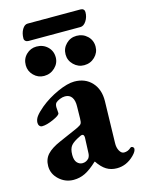

<svg xmlns="http://www.w3.org/2000/svg" viewBox="-116 -821 674 903"><g transform="rotate(-15 221.0 -369.0)"><path d="M29 0ZM29 -79Q29 -113 49.5 -135.5Q70 -158 114 -177L203 -216Q223 -225 227.5 -232Q232 -239 232 -258L233 -315Q234 -344 223 -360Q212 -376 190 -376Q178 -376 164.5 -370.5Q151 -365 144 -358Q138 -351 138 -337Q138 -330 139 -322.5Q140 -315 140 -308Q140 -298 106.5 -283Q73 -268 51 -268Q43 -268 38 -274Q33 -280 33 -289Q33 -305 44 -320Q55 -335 80 -356Q119 -388 168 -410Q217 -432 250 -432Q303 -432 335 -397.5Q367 -363 366 -306L361 -104Q360 -81 369 -65Q378 -49 391 -49Q410 -49 424 -62Q427 -65 430 -65Q435 -65 438.5 -61.5Q442 -58 442 -54Q442 -41 424 -23Q387 14 340 14Q311 14 289 0.5Q267 -13 247 -43H245Q212 -12 185.5 1Q159 14 129 14Q89 14 59 -13.5Q29 -41 29 -79ZM221 -66Q228 -77 228 -92L231 -164Q231 -180 221 -180Q216 -180 209 -176Q177 -161 164.5 -146Q152 -131 152 -101Q152 -75 163 -63Q174 -51 189 -51Q208 -51 221 -66ZM50 -565Q50 -596 71 -616.5Q92 -637 121 -637Q153 -637 174.5 -616.5Q196 -596 196 -565Q196 -536 174 -515Q152 -494 121 -494Q92 -494 71 -515Q50 -536 50 -565ZM244 -565Q244 -595 265 -616Q286 -637 316 -637Q347 -637 368.5 -616.5Q390 -596 390 -565Q390 -536 368.5 -515Q347 -494 316 -494Q287 -494 265.5 -515Q244 -536 244 -565ZM72 -689Q72 -715 83 -733.5Q94 -752 109 -752H367Q376 -752 381 -747Q386 -742 386 -734Q386 -710 373.5 -691Q361 -672 345 -672H92Q83 -672 77.5 -677Q72 -682 72 -689Z"/></g></svg>

Font: EB Garamond
Style: Bold
Weight: 700
Designer: Georg Duffner and Octavio Pardo
Foundry: Georg Duffner
Version: Version 1.000; ttfautohint (v1.6)